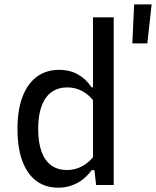

<svg xmlns="http://www.w3.org/2000/svg" viewBox="-20 -844 712 876"><path d="M249.3 -525.3Q299.5 -525.3 336.9 -503.7Q374.3 -482 397.7 -445.5H418.5V-369Q390.5 -409.3 357.3 -427.3Q324.2 -445.3 287.3 -445.3Q245.8 -445.3 216.2 -424.6Q186.5 -403.8 170.3 -361.6Q154.2 -319.3 154.2 -255.7Q154.2 -193.5 169.7 -151.7Q185.2 -109.8 214.7 -89Q244.2 -68.2 286 -68.2Q322.5 -68.2 355.7 -85.9Q388.8 -103.7 418.5 -144V-67.7H398.2Q381 -43.7 358.5 -25.9Q336 -8.2 307.4 2.1Q278.8 12.3 245.2 12.3Q187.2 12.3 145.6 -18.7Q104 -49.7 81.8 -109.8Q59.7 -169.8 59.7 -255.7Q59.7 -342.3 82.8 -402.8Q106 -463.3 148.6 -494.3Q191.2 -525.3 249.3 -525.3ZM404.2 -765H498.8V0H418.5L408 -92.5H404.2ZM592 -824H671.8L652.2 -646H583.8Z"/></svg>

Font: Monaspace Neon Var ExtraLight
Style: Regular
Weight: 200
Designer: Riley Cran and the Lettermatic Team
Version: Version 1.200 (Monaspace Neon Var)